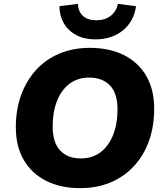

<svg xmlns="http://www.w3.org/2000/svg" viewBox="-20 -964 847 995"><path d="M396 11Q295 11 220 -26.5Q145 -64 103.5 -134.5Q62 -205 62 -305Q62 -396 89.5 -471.5Q117 -547 167.5 -602Q218 -657 288.5 -686.5Q359 -716 445 -716Q547 -716 622 -678.5Q697 -641 738 -570.5Q779 -500 779 -401Q779 -309 752 -233.5Q725 -158 674 -103Q623 -48 552.5 -18.5Q482 11 396 11ZM398 -143Q459 -143 501 -175Q543 -207 566 -264.5Q589 -322 589 -397Q589 -481 549.5 -521.5Q510 -562 442 -562Q383 -562 340.5 -530Q298 -498 275.5 -441Q253 -384 253 -308Q253 -225 292 -184Q331 -143 398 -143ZM473 -760Q417 -760 375.5 -782Q334 -804 311 -843.5Q288 -883 288 -932L384 -944Q385 -905 409.5 -882Q434 -859 480 -859Q524 -859 553.5 -882Q583 -905 591 -944L685 -932Q674 -853 617 -806.5Q560 -760 473 -760Z"/></svg>

Font: Nunito Sans 12pt Black
Style: Italic
Weight: 900
Italic angle: -9°
Designer: Vernon Adams
Foundry: Vernon Adams
Version: Version 3.101;gftools[0.9.27]